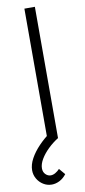

<svg xmlns="http://www.w3.org/2000/svg" viewBox="-135 -757 458 1037"><g transform="rotate(-10 94.0 -239.0)"><path d="M61.5 241.5Q36.5 241.5 15.5 228.5Q-5.5 215.5 -18 194Q-30.5 172.5 -30.5 147.5Q-30.5 116.5 -12.5 83.5Q5.5 50.5 35.8 19Q66 -12.5 102.5 -38.5L137.5 0Q107 19 81 44.2Q55 69.5 39.2 96.2Q23.5 123 23.5 146Q23.5 166.5 36 179Q48.5 191.5 64.5 191.5Q77 191.5 90 184Q103 176.5 113.5 165L142 198.5Q125.5 220 104.2 230.8Q83 241.5 61.5 241.5ZM80 0V-720H137.5V0Z"/></g></svg>

Font: Manrope ExtraLight Light
Style: Regular
Weight: 300
Version: Version 4.504